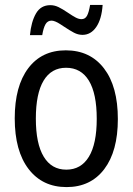

<svg xmlns="http://www.w3.org/2000/svg" viewBox="-20 -752 540 782"><path d="M40 -270Q40 -401 95 -474Q150 -547 248 -547Q347 -547 403.5 -473.5Q460 -400 460 -267Q460 -136 404.5 -63Q349 10 251 10Q153 10 96.5 -63.5Q40 -137 40 -270ZM374 -268Q374 -371 342 -423.5Q310 -476 249 -476Q189 -476 157.5 -423.5Q126 -371 126 -269Q126 -167 158 -114Q190 -61 250 -61Q310 -61 342 -113.5Q374 -166 374 -268ZM185 -731Q202 -731 218.5 -723Q235 -715 257 -700Q276 -687 288.5 -680.5Q301 -674 312 -674Q327 -674 334.5 -688Q342 -702 347 -732H398Q394 -674 372 -642Q350 -610 316 -610Q298 -610 281 -619Q264 -628 240 -644Q237 -646 225.5 -653.5Q214 -661 205 -664.5Q196 -668 190 -668Q174 -668 165.5 -653.5Q157 -639 152 -609H102Q107 -663 126.5 -697Q146 -731 185 -731Z"/></svg>

Font: Noto Sans Mono UI Cond
Style: Regular
Weight: 400
Width: 3
Monospace: yes
Designer: Monotype Design team
Foundry: Monotype Imaging Inc.
Version: Version 1.000